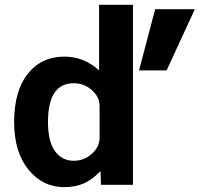

<svg xmlns="http://www.w3.org/2000/svg" viewBox="-20 -771 835 803"><path d="M39.1 -260.7Q39.1 -390.6 96.2 -462.4Q153.3 -534.2 249 -534.2Q331.1 -534.2 394.5 -476.6V-751H536.1V2H402.3L400.4 -55.7Q369.1 -22.5 335 -5.9Q296.9 11.7 249 11.7Q158.2 11.7 98.6 -62Q39.1 -135.7 39.1 -260.7ZM676.8 -476.6H561.5L628.9 -732.4H794.9ZM396.5 -328.1Q396.5 -365.2 364.3 -394Q332 -422.9 288.1 -422.9Q180.7 -422.9 180.7 -260.7Q180.7 -178.7 210 -138.7Q239.3 -98.6 288.1 -98.6Q332 -98.6 364.3 -127.9Q396.5 -157.2 396.5 -194.3Z"/></svg>

Font: Nasu
Style: Bold
Weight: 700
Designer: Ryoko NISHIZUKA (kana &amp; ideographs); Paul D. Hunt (Latin, Greek &amp; Cyrillic); Wenlong ZHANG (bopomofo); Sandoll C
Version: Version 2014.1215